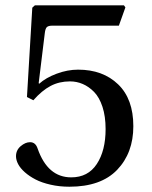

<svg xmlns="http://www.w3.org/2000/svg" viewBox="-20 -688 570 720"><path d="M40 -102.1Q40 -125 57.6 -139.9Q75.2 -154.8 92.8 -154.8Q113.3 -154.8 121.1 -130.9Q158.7 -22.9 247.1 -22.9Q310.1 -22.9 343 -73Q376 -123 376 -204.1Q376 -251.5 364.3 -287.4Q352.5 -323.2 332.8 -343.3Q313 -363.3 290.3 -373Q267.6 -382.8 242.2 -382.8Q202.1 -382.8 169.7 -365.7Q137.2 -348.6 105 -312L81.1 -324.2L101.1 -659.2L110.8 -668H444.8L450.2 -660.2L425.8 -591.8H176.8Q161.6 -591.8 155.8 -586.4Q149.9 -581.1 147.9 -563L125 -376L127 -374Q151.9 -396.5 192.4 -411.6Q232.9 -426.8 272.9 -426.8Q365.7 -426.8 422.9 -371.8Q480 -316.9 480 -214.8Q480 -114.3 419.2 -51Q358.4 12.2 240.2 12.2Q202.6 12.2 169.7 4.6Q136.7 -2.9 113.5 -14.9Q90.3 -26.9 73.2 -42Q56.2 -57.1 48.1 -72.5Q40 -87.9 40 -102.1Z"/></svg>

Font: Heuristica
Style: Regular
Weight: 400
Version: Version 1.0.2